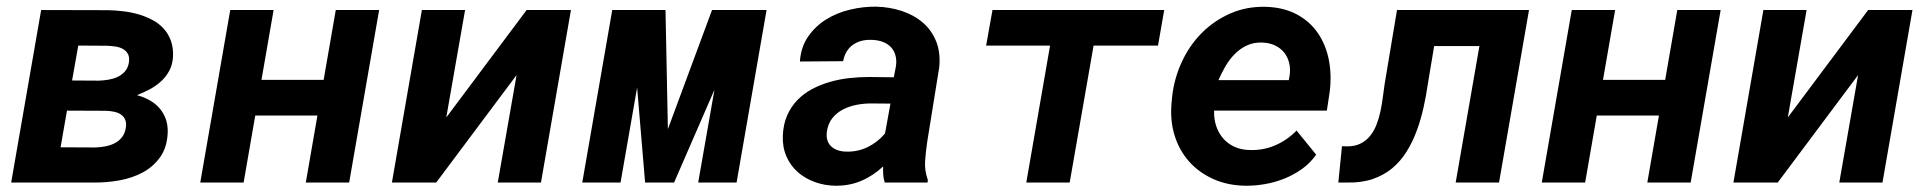

<svg xmlns="http://www.w3.org/2000/svg" viewBox="-20 -559 5909 588"><path d="M14.2 0 106 -528.3 311.5 -527.8Q334 -527.3 358.2 -524.4Q382.3 -521.5 404.8 -514.9Q427.2 -508.3 447 -497.8Q466.8 -487.3 481.2 -471.4Q495.6 -455.6 503.4 -434.1Q511.2 -412.6 509.8 -384.8Q508.3 -360.8 498.5 -342.5Q488.8 -324.2 473.4 -310.1Q458 -295.9 438.7 -285.6Q419.4 -275.4 399.4 -267.6Q419.9 -262.2 437.5 -252.4Q455.1 -242.7 467.8 -228.3Q480.5 -213.9 487.3 -195.6Q494.1 -177.2 493.7 -154.8Q492.2 -108.9 471.2 -78.9Q450.2 -48.8 417.7 -31.2Q385.3 -13.7 345.7 -6.6Q306.2 0.5 267.6 0ZM185.1 -220.2 165.5 -107.9 272.5 -107.4Q287.6 -107.9 303 -110.8Q318.4 -113.8 331.3 -120.4Q344.2 -127 353.3 -138.4Q362.3 -149.9 365.2 -167Q367.7 -182.1 363.5 -192.1Q359.4 -202.1 350.8 -208Q342.3 -213.9 330.3 -216.6Q318.4 -219.2 305.7 -219.7ZM200.7 -312.5 282.7 -312Q296.9 -312.5 311.8 -314.9Q326.7 -317.4 339.6 -323.2Q352.5 -329.1 362.1 -339.6Q371.6 -350.1 374.5 -366.2Q377.4 -382.8 372.1 -393.1Q366.7 -403.3 356.7 -408.9Q346.7 -414.6 333.5 -416.5Q320.3 -418.5 307.1 -418.9L219.7 -419.4Z M1049.3 0H916.5L952.1 -205.1H761.7L726.1 0H593.3L685.1 -528.3H817.9L780.8 -314.5H971.2L1008.3 -528.3H1141.1Z M1592.8 -528.3H1728.5L1636.7 0H1504.4L1562 -329.1L1315.9 0H1180.2L1272 -528.3H1404.3L1346.7 -199.2Z M2025.4 -163.6 2160.6 -528.3H2327.6L2235.8 0H2118.2L2168 -284.2L2044.4 0H1955.6L1931.2 -291L1880.4 0H1763.2L1855 -528.3H2018.1Z M2689.5 0Q2685.5 -12.7 2684.8 -24.7Q2684.1 -36.6 2684.6 -49.3Q2653.8 -20.5 2617.4 -5.1Q2581.1 10.3 2538.1 9.8Q2504.9 9.3 2474.9 -1.7Q2444.8 -12.7 2422.6 -32.5Q2400.4 -52.2 2388.2 -80.6Q2376 -108.9 2377.4 -144Q2378.9 -179.2 2390.9 -206.1Q2402.8 -232.9 2422.4 -252.9Q2441.9 -272.9 2467.3 -286.4Q2492.7 -299.8 2521.5 -308.1Q2550.3 -316.4 2580.8 -319.8Q2611.3 -323.2 2641.1 -323.2L2717.3 -322.3L2723.6 -355Q2726.6 -374 2722.4 -389.2Q2718.3 -404.3 2708.3 -414.8Q2698.2 -425.3 2683.1 -430.9Q2668 -436.5 2648.9 -437Q2614.7 -438 2591.8 -421.6Q2568.8 -405.3 2562 -371.6L2429.7 -370.6Q2432.6 -414.6 2454.6 -446.5Q2476.6 -478.5 2509.8 -499.3Q2543 -520 2583.3 -529.5Q2623.5 -539.1 2663.1 -538.6Q2704.6 -537.6 2741.7 -525.4Q2778.8 -513.2 2805.9 -490Q2833 -466.8 2846.9 -432.6Q2860.8 -398.4 2856.4 -353L2819.8 -126Q2815.4 -97.2 2813.2 -67.1Q2811 -37.1 2821.3 -8.8L2820.8 0ZM2572.8 -94.7Q2607.4 -93.8 2637.9 -108.9Q2668.5 -124 2690.4 -150.4L2707 -241.7L2647 -242.2Q2625 -242.2 2602.5 -237.8Q2580.1 -233.4 2561 -223.4Q2542 -213.4 2528.8 -196.8Q2515.6 -180.2 2512.2 -154.8Q2510.3 -139.6 2514.2 -128.4Q2518.1 -117.2 2526.4 -109.9Q2534.7 -102.5 2546.6 -98.6Q2558.6 -94.7 2572.8 -94.7Z M3526.4 -419.4H3329.1L3255.9 0H3123L3195.8 -419.4H3000L3019.5 -528.3H3545.4Z M3793 9.8Q3738.8 8.8 3695.1 -11Q3651.4 -30.8 3621.3 -64.7Q3591.3 -98.6 3577.1 -144.5Q3563 -190.4 3567.9 -244.1L3569.8 -264.2Q3576.2 -319.8 3599.6 -370.1Q3623 -420.4 3660.4 -458Q3697.8 -495.6 3747.6 -517.6Q3797.4 -539.6 3856 -538.1Q3911.1 -536.6 3951.2 -515.1Q3991.2 -493.7 4015.9 -457.8Q4040.5 -421.9 4049.6 -375.5Q4058.6 -329.1 4052.2 -277.8L4043.5 -220.2H3698.2Q3697.3 -194.8 3704.6 -173.1Q3711.9 -151.4 3725.8 -135.3Q3739.7 -119.1 3760.3 -109.6Q3780.8 -100.1 3807.1 -99.6Q3848.6 -98.1 3885.5 -114Q3922.4 -129.9 3950.7 -159.2L4010.7 -85.4Q3993.2 -60.1 3968 -42Q3942.9 -23.9 3913.8 -12.2Q3884.8 -0.5 3853.5 4.9Q3822.3 10.3 3793 9.8ZM3846.2 -428.7Q3819.8 -429.7 3798.8 -419.9Q3777.8 -410.2 3761.5 -393.6Q3745.1 -377 3732.9 -356Q3720.7 -335 3711.4 -313.5H3926.8L3929.2 -325.7Q3932.6 -347.2 3928.2 -365.7Q3923.8 -384.3 3912.8 -397.9Q3901.9 -411.6 3885 -419.7Q3868.2 -427.7 3846.2 -428.7Z M4662.6 -528.3 4570.8 0H4438L4510.7 -418H4372.1L4353 -303.2Q4347.7 -266.1 4339.4 -229Q4331.1 -191.9 4318.4 -157.7Q4305.7 -123.5 4287.6 -94.5Q4269.5 -65.4 4243.9 -43.9Q4218.3 -22.5 4183.8 -10.7Q4149.4 1 4105 0H4078.6L4089.8 -111.3L4104 -110.8Q4128.9 -110.4 4146.7 -119.4Q4164.6 -128.4 4176.5 -143.6Q4188.5 -158.7 4196 -178.5Q4203.6 -198.2 4208 -219.7Q4212.4 -241.2 4215.1 -262.9Q4217.8 -284.7 4220.7 -303.2L4258.3 -528.3Z M5157.7 0H5024.9L5060.5 -205.1H4870.1L4834.5 0H4701.7L4793.5 -528.3H4926.3L4889.2 -314.5H5079.6L5116.7 -528.3H5249.5Z M5701.2 -528.3H5836.9L5745.1 0H5612.8L5670.4 -329.1L5424.3 0H5288.6L5380.4 -528.3H5512.7L5455.1 -199.2Z"/></svg>

Font: Roboto Mono
Style: Bold Italic
Weight: 700
Designer: Google
Version: Version 2.000985; 2015; ttfautohint (v1.3)